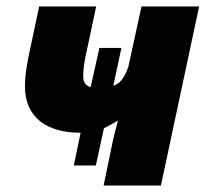

<svg xmlns="http://www.w3.org/2000/svg" viewBox="-20 -573 635 593"><path d="M300 0H477L595 -553H417L376 -365C363 -330 349 -314 330 -308L355 -425H287L260 -304C245 -308 237 -319 237 -338C237 -354 240 -379 243 -393L277 -553H101L68 -398C62 -367 57 -335 57 -307C57 -212 122 -163 229 -163L208 -62H276L301 -177C315 -184 329 -191 341 -199H344C339 -180 334 -162 329 -140Z"/></svg>

Font: Noto Sans UI SemiCondensed Black
Style: Italic
Weight: 900
Width: 4
Italic angle: -372°
Designer: Monotype Design Team
Foundry: Monotype Imaging Inc.
Version: Version 1.901